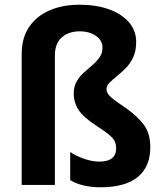

<svg xmlns="http://www.w3.org/2000/svg" viewBox="-20 -785 689 815"><path d="M558 -607Q558 -569 545.5 -542Q533 -515 514 -496Q495 -477 476.5 -462Q458 -447 445 -434Q432 -421 432 -406Q432 -389 451.5 -372Q471 -355 519 -323Q565 -290 591.5 -254Q618 -218 618 -160Q618 -77 564.5 -33.5Q511 10 407 10Q371 10 338.5 3Q306 -4 278 -20V-140Q300 -124 335.5 -111.5Q371 -99 401 -99Q473 -99 473 -155Q473 -173 466.5 -186Q460 -199 442.5 -213.5Q425 -228 391 -250Q334 -287 313.5 -318.5Q293 -350 293 -388Q293 -418 305.5 -439.5Q318 -461 336 -477Q354 -493 372 -508.5Q390 -524 402.5 -541.5Q415 -559 415 -583Q415 -613 387.5 -632.5Q360 -652 318 -652Q272 -652 242.5 -626.5Q213 -601 213 -549V0H72V-554Q72 -624 103.5 -670.5Q135 -717 190.5 -741Q246 -765 318 -765Q387 -765 441 -746Q495 -727 526.5 -691.5Q558 -656 558 -607Z"/></svg>

Font: Noto Sans Gujarati SemiCondensed
Style: Bold
Weight: 700
Width: 4
Designer: Jelle Bosma - Monotype Design Team, Universal Thirst
Foundry: Monotype Imaging Inc.
Version: Version 2.106; ttfautohint (v1.8.4.7-5d5b)